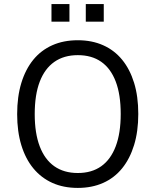

<svg xmlns="http://www.w3.org/2000/svg" viewBox="-20 -911 761 940"><path d="M361 9Q291 9 236.5 -15.5Q182 -40 143.5 -86.5Q105 -133 84.5 -200Q64 -267 64 -352Q64 -438 84.5 -505Q105 -572 143 -618.5Q181 -665 236 -689.5Q291 -714 361 -714Q430 -714 485 -689.5Q540 -665 578 -618.5Q616 -572 636.5 -505.5Q657 -439 657 -353Q657 -268 636.5 -201Q616 -134 578 -87Q540 -40 485 -15.5Q430 9 361 9ZM361 -64Q429 -64 475.5 -97Q522 -130 546.5 -194.5Q571 -259 571 -353Q571 -448 546.5 -512Q522 -576 475.5 -608.5Q429 -641 361 -641Q293 -641 246 -608Q199 -575 174.5 -511Q150 -447 150 -352Q150 -259 174.5 -194.5Q199 -130 246 -97Q293 -64 361 -64ZM400 -805V-891H488V-805ZM232 -805V-891H320V-805Z"/></svg>

Font: Nunito Sans 10pt SemiCondensed
Style: Regular
Weight: 400
Width: 4
Designer: Vernon Adams
Foundry: Vernon Adams
Version: Version 3.101;gftools[0.9.27]